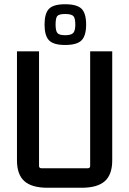

<svg xmlns="http://www.w3.org/2000/svg" viewBox="-20 -877 609 905"><path d="M386 -761Q386 -709 364.5 -687Q343 -665 287 -665Q232 -665 211 -687Q190 -709 190 -761Q190 -814 211 -835.5Q232 -857 287 -857Q343 -857 364.5 -835.5Q386 -814 386 -761ZM242 -761Q242 -732 250.5 -721.5Q259 -711 287 -711Q316 -711 325.5 -722Q335 -733 335 -761Q335 -791 326 -801Q317 -811 287 -811Q258 -811 250 -801.5Q242 -792 242 -761ZM365 8H204Q130 8 95 -23Q60 -54 60 -121V-635H164V-95Q164 -84 175 -84H394Q405 -84 405 -95V-635H509V-121Q509 -54 474 -23Q439 8 365 8Z"/></svg>

Font: Gemunu Libre SemiBold
Style: Regular
Weight: 600
Designer: Puspanada Ekanayake, Sola Matas, Pathum Egodawatta, Kosala Senevirathne
Foundry: mooniak
Version: Version 1.100